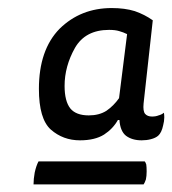

<svg xmlns="http://www.w3.org/2000/svg" viewBox="-20 -665 438 489"><path d="M369.1 -613.3Q348.6 -627.9 323.2 -636.7Q297.9 -644.5 264.6 -644.5Q185.5 -644.5 131.8 -591.8Q79.1 -538.1 79.1 -438.5Q79.1 -362.3 109.4 -335Q140.6 -307.6 183.6 -307.6Q221.7 -307.6 245.1 -322.3Q267.6 -336.9 280.3 -359.4Q281.2 -359.4 284.2 -359.4Q286.1 -331.1 300.8 -319.3Q316.4 -307.6 340.8 -307.6Q353.5 -307.6 364.3 -310.5Q376 -313.5 382.8 -319.3Q391.6 -327.1 395.5 -345.7Q398.4 -356.4 398.4 -366.2Q398.4 -372.1 397.5 -377.9Q391.6 -373 383.8 -371.1Q377 -368.2 367.2 -368.2Q355.5 -368.2 349.6 -375Q343.8 -381.8 345.7 -401.4Q353.5 -471.7 369.1 -613.3ZM283.2 -415Q269.5 -395.5 251 -382.8Q232.4 -371.1 206.1 -371.1Q173.8 -371.1 159.2 -388.7Q144.5 -407.2 144.5 -446.3Q144.5 -496.1 170.9 -543Q197.3 -588.9 257.8 -588.9Q273.4 -588.9 283.2 -585.9Q293.9 -583 303.7 -578.1Q296.9 -523.4 283.2 -415ZM78.1 -253.9Q72.3 -243.2 68.4 -225.6Q65.4 -209 65.4 -195.3Q158.2 -195.3 345.7 -195.3Q348.6 -199.2 351.6 -208Q353.5 -216.8 353.5 -228.5Q353.5 -239.3 352.5 -246.1Q350.6 -252 348.6 -253.9Q258.8 -253.9 78.1 -253.9Z"/></svg>

Font: cl
Style: Italic
Weight: 400
Designer: Mitja Miklavcic
Version: Version 7.504; 2011; Build 1022